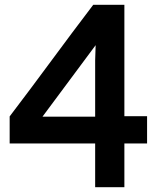

<svg xmlns="http://www.w3.org/2000/svg" viewBox="-20 -775 636 795"><path d="M495 -755H366C249 -602 137 -446 20 -293V-181H374V0H495V-181H589V-294H495ZM374 -292H156L376 -588C375 -561 374 -534 374 -525Z"/></svg>

Font: Spoqa Han Sans Neo Bold
Style: Bold
Weight: 700
Designer: [Spoqa Han Sans Neo] Dong-huui Kim  Younghwa Kang  Yujin Lee  [Noto Sans] Ryoko NISHIZUKA  (kana & ideographs); Paul D. 
Foundry: Spoqa (http://www.spoqa-han-sans.com)
Version: Version 1.000